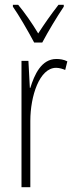

<svg xmlns="http://www.w3.org/2000/svg" viewBox="-20 -784 311 804"><path d="M123 -606H157C182 -653 218 -713 247 -756V-764H225C191 -720 168 -687 140 -644C115 -686 82 -733 56 -764H34V-756C58 -722 97 -655 123 -606ZM216 -537C153 -537 124 -471 107 -416H105L99 -529H70V0H107V-278C107 -381 145 -500 215 -500C229 -500 244 -495 253 -491L262 -527C247 -535 230 -537 216 -537Z"/></svg>

Font: Noto Sans Armenian ExtraCondensed ExtraLight
Style: Regular
Weight: 200
Width: 2
Designer: Monotype Design Team
Foundry: Monotype Imaging Inc.
Version: Version 2.008